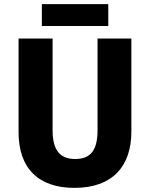

<svg xmlns="http://www.w3.org/2000/svg" viewBox="-20 -901 726 931"><path d="M505 -881H183V-775H505ZM617 -263V-714H453V-270C453 -173 420 -130 344 -130C272 -130 235 -172 235 -269V-714H70V-260C70 -86 165 10 341 10C524 10 617 -93 617 -263Z"/></svg>

Font: Noto Sans Georgian SemiCondensed ExtraBold
Style: Regular
Weight: 800
Width: 4
Designer: Monotype Design Team, Akaki Razmadze
Foundry: Google LLC
Version: Version 2.005